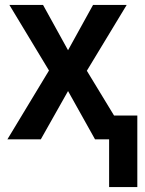

<svg xmlns="http://www.w3.org/2000/svg" viewBox="-20 -563 587 776"><path d="M421 193V0H364L255 -195L145 0H10L178 -278L18 -543H154L255 -360L356 -543H492L331 -277L441 -96H535V193Z"/></svg>

Font: Noto Sans SemiCondensed SemiBold
Style: Regular
Weight: 600
Width: 4
Designer: Monotype Design Team
Foundry: Monotype Imaging Inc.
Version: Version 2.013; ttfautohint (v1.8.4.7-5d5b)